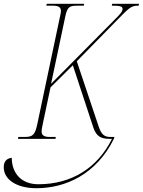

<svg xmlns="http://www.w3.org/2000/svg" viewBox="-65 -734 755 1015"><path d="M30 0H228L230 -10H198C168 -10 155 -19 155 -39C155 -50 158 -64 162 -83L202 -272L320 -389L428 -61C444 -13 468 0 515 0H527C450 155 312 240 138 240C49 240 -2 184 -3 100C-34 104 -45 125 -45 147C-48 211 18 261 127 261C281 261 444 188 537 0L540 -10H517C485 -10 470 -26 457 -64L341 -410L524 -597C622 -697 625 -704 668 -704L670 -714H528L526 -704C564 -704 583 -702 583 -687C583 -673 569 -658 546 -635L205 -291L281 -651C292 -700 305 -704 346 -704H378L380 -714H182L180 -704H215C245 -704 257 -695 257 -676C257 -670 256 -662 254 -655L132 -77C120 -21 108 -10 66 -10H32Z"/></svg>

Font: Noto Serif Display Condensed Thin
Style: Italic
Weight: 100
Width: 3
Italic angle: -12°
Designer: Monotype Design Team
Foundry: Monotype Imaging Inc.
Version: Version 2.009